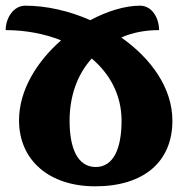

<svg xmlns="http://www.w3.org/2000/svg" viewBox="-21 -646 663 676"><path d="M586 -221C586 -337 510 -441 406 -514C445 -531 489 -540 539 -540C539 -583 514 -626 472 -626C419 -626 357 -607 297 -575C222 -608 142 -626 68 -626C26 -626 -1 -582 -1 -540C69 -540 136 -527 194 -504C110 -430 46 -330 46 -222C46 -82 152 10 314 10C486 10 586 -77 586 -221ZM224 -221C224 -307 251 -384 302 -440C367 -385 407 -310 407 -221C407 -124 379 -58 316 -58C252 -58 224 -124 224 -221Z"/></svg>

Font: Noto Serif Georgian Extra
Style: Regular
Weight: 800
Designer: Monotype Design Team
Foundry: Monotype Imaging Inc.
Version: Version 1.901